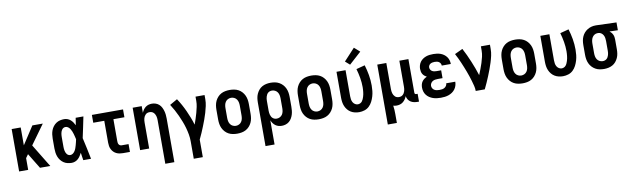

<svg xmlns="http://www.w3.org/2000/svg" viewBox="-52 -1437 7603 2319"><g transform="rotate(-10 3750.0 -277.5)"><path d="M75 0V-520H186V-301L329 -520H457L285 -282L457 0H331L218 -185L217 -187L186 -144V0Z M719 8Q694 8 668.5 2Q643 -4 621.5 -18.5Q600 -33 584 -54Q568 -75 559 -99Q550 -123 546.5 -148.5Q543 -174 543 -200V-320Q543 -346 546.5 -371.5Q550 -397 559 -421Q568 -445 584 -466Q600 -487 621.5 -501.5Q643 -516 668.5 -522Q694 -528 719 -528Q741 -528 761 -520.5Q781 -513 797 -499Q813 -485 825 -467.5Q837 -450 846 -431Q850 -454 853.5 -476Q857 -498 860 -520H955Q941 -456 928.5 -391.5Q916 -327 901 -263Q917 -198 930 -132Q943 -66 957 0H862Q858 -23 854.5 -46.5Q851 -70 848 -93Q838 -74 826 -55.5Q814 -37 798 -22.5Q782 -8 761.5 0Q741 8 719 8ZM719 -88Q737 -88 752 -99.5Q767 -111 776.5 -126.5Q786 -142 792 -159Q798 -176 803 -193.5Q808 -211 812 -228.5Q816 -246 820 -264Q816 -281 812 -298Q808 -315 803 -331.5Q798 -348 791.5 -364.5Q785 -381 775.5 -395.5Q766 -410 751.5 -421Q737 -432 719 -432Q707 -432 696 -426.5Q685 -421 677.5 -411.5Q670 -402 665.5 -391Q661 -380 658.5 -368Q656 -356 655 -344Q654 -332 654 -320V-200Q654 -188 655 -176Q656 -164 658.5 -152Q661 -140 665.5 -129Q670 -118 677.5 -108.5Q685 -99 696 -93.5Q707 -88 719 -88Z M1349 0Q1328 0 1307.5 -3.5Q1287 -7 1268.5 -16Q1250 -25 1235 -40Q1220 -55 1210.5 -74Q1201 -93 1197.5 -113.5Q1194 -134 1194 -155V-424H1059V-520H1441V-424H1306V-155Q1306 -144 1307.5 -134Q1309 -124 1314.5 -115Q1320 -106 1329.5 -101Q1339 -96 1349 -96H1434V0Z M1830 215V-320Q1830 -333 1828.5 -346Q1827 -359 1823.5 -371.5Q1820 -384 1813.5 -395Q1807 -406 1797.5 -415Q1788 -424 1775.5 -428Q1763 -432 1750 -432Q1737 -432 1724.5 -428Q1712 -424 1702.5 -415Q1693 -406 1686.5 -395Q1680 -384 1676.5 -371.5Q1673 -359 1671.5 -346Q1670 -333 1670 -320V0H1559V-520H1670V-438Q1678 -458 1690 -475Q1702 -492 1718.5 -504.5Q1735 -517 1755 -522.5Q1775 -528 1796 -528Q1820 -528 1843 -520Q1866 -512 1883.5 -496Q1901 -480 1912 -458.5Q1923 -437 1929.5 -414Q1936 -391 1938.5 -367.5Q1941 -344 1941 -320V215Z M2179 215V0Q2179 -42 2171.5 -84Q2164 -126 2152.5 -167Q2141 -208 2125.5 -247.5Q2110 -287 2092.5 -326Q2075 -365 2054.5 -402Q2034 -439 2011 -475L2104 -528Q2130 -489 2152.5 -448Q2175 -407 2194.5 -364Q2214 -321 2231 -277.5Q2248 -234 2261 -189Q2273 -222 2284.5 -256.5Q2296 -291 2305.5 -326Q2315 -361 2322.5 -396.5Q2330 -432 2330 -468V-520H2441V-468Q2441 -427 2432 -386.5Q2423 -346 2411.5 -306.5Q2400 -267 2385.5 -228Q2371 -189 2356 -151Q2341 -113 2324.5 -75Q2308 -37 2290 0V215Z M2750 8Q2723 8 2695.5 3Q2668 -2 2644 -15Q2620 -28 2601.5 -48.5Q2583 -69 2571.5 -93.5Q2560 -118 2555.5 -145.5Q2551 -173 2551 -200V-320Q2551 -347 2555.5 -374.5Q2560 -402 2571.5 -426.5Q2583 -451 2601.5 -471.5Q2620 -492 2644 -505Q2668 -518 2695.5 -523Q2723 -528 2750 -528Q2777 -528 2804.5 -523Q2832 -518 2856 -505Q2880 -492 2898.5 -471.5Q2917 -451 2928.5 -426.5Q2940 -402 2944.5 -374.5Q2949 -347 2949 -320V-200Q2949 -173 2944.5 -145.5Q2940 -118 2928.5 -93.5Q2917 -69 2898.5 -48.5Q2880 -28 2856 -15Q2832 -2 2804.5 3Q2777 8 2750 8ZM2750 -88Q2770 -88 2788.5 -97Q2807 -106 2818.5 -123Q2830 -140 2834 -160Q2838 -180 2838 -200V-320Q2838 -340 2834 -360Q2830 -380 2818.5 -397Q2807 -414 2788.5 -423Q2770 -432 2750 -432Q2730 -432 2711.5 -423Q2693 -414 2681.5 -397Q2670 -380 2666 -360Q2662 -340 2662 -320V-200Q2662 -180 2666 -160Q2670 -140 2681.5 -123Q2693 -106 2711.5 -97Q2730 -88 2750 -88Z M3059 215V-320Q3059 -347 3063 -373.5Q3067 -400 3078 -424.5Q3089 -449 3106.5 -470Q3124 -491 3147.5 -504Q3171 -517 3197.5 -522.5Q3224 -528 3251 -528Q3278 -528 3305 -523Q3332 -518 3356 -504.5Q3380 -491 3398.5 -471Q3417 -451 3428.5 -426Q3440 -401 3444.5 -374Q3449 -347 3449 -320V-200Q3449 -176 3446.5 -151.5Q3444 -127 3437 -104Q3430 -81 3417.5 -59.5Q3405 -38 3386.5 -22.5Q3368 -7 3344.5 0.5Q3321 8 3297 8Q3276 8 3256 2.5Q3236 -3 3219 -15.5Q3202 -28 3190 -45Q3178 -62 3170 -82V215ZM3251 -88Q3271 -88 3289.5 -97.5Q3308 -107 3319 -123.5Q3330 -140 3334 -160Q3338 -180 3338 -200V-320Q3338 -340 3334 -360Q3330 -380 3319 -396.5Q3308 -413 3289.5 -422.5Q3271 -432 3251 -432Q3238 -432 3225.5 -428Q3213 -424 3203 -415.5Q3193 -407 3187 -395.5Q3181 -384 3177 -371.5Q3173 -359 3171.5 -346Q3170 -333 3170 -320V-200Q3170 -187 3171.5 -174Q3173 -161 3176.5 -148.5Q3180 -136 3186.5 -124.5Q3193 -113 3203 -104.5Q3213 -96 3225.5 -92Q3238 -88 3251 -88Z M3750 8Q3723 8 3695.5 3Q3668 -2 3644 -15Q3620 -28 3601.5 -48.5Q3583 -69 3571.5 -93.5Q3560 -118 3555.5 -145.5Q3551 -173 3551 -200V-320Q3551 -347 3555.5 -374.5Q3560 -402 3571.5 -426.5Q3583 -451 3601.5 -471.5Q3620 -492 3644 -505Q3668 -518 3695.5 -523Q3723 -528 3750 -528Q3777 -528 3804.5 -523Q3832 -518 3856 -505Q3880 -492 3898.5 -471.5Q3917 -451 3928.5 -426.5Q3940 -402 3944.5 -374.5Q3949 -347 3949 -320V-200Q3949 -173 3944.5 -145.5Q3940 -118 3928.5 -93.5Q3917 -69 3898.5 -48.5Q3880 -28 3856 -15Q3832 -2 3804.5 3Q3777 8 3750 8ZM3750 -88Q3770 -88 3788.5 -97Q3807 -106 3818.5 -123Q3830 -140 3834 -160Q3838 -180 3838 -200V-320Q3838 -340 3834 -360Q3830 -380 3818.5 -397Q3807 -414 3788.5 -423Q3770 -432 3750 -432Q3730 -432 3711.5 -423Q3693 -414 3681.5 -397Q3670 -380 3666 -360Q3662 -340 3662 -320V-200Q3662 -180 3666 -160Q3670 -140 3681.5 -123Q3693 -106 3711.5 -97Q3730 -88 3750 -88Z M4246 8Q4219 8 4193 2Q4167 -4 4144.5 -17.5Q4122 -31 4105 -51.5Q4088 -72 4077.5 -96.5Q4067 -121 4063 -147.5Q4059 -174 4059 -200V-520H4170V-200Q4170 -181 4173 -162Q4176 -143 4185 -126.5Q4194 -110 4210.5 -99Q4227 -88 4245 -88Q4260 -88 4274 -94.5Q4288 -101 4297 -112.5Q4306 -124 4312 -137.5Q4318 -151 4322.5 -165.5Q4327 -180 4330 -194.5Q4333 -209 4334.5 -223.5Q4336 -238 4337 -253Q4338 -268 4338 -283Q4338 -340 4328 -397.5Q4318 -455 4302 -510L4408 -538Q4427 -476 4438 -412Q4449 -348 4449 -283Q4449 -250 4445.5 -217Q4442 -184 4432.5 -151.5Q4423 -119 4407.5 -89Q4392 -59 4368 -36Q4344 -13 4311.5 -2.5Q4279 8 4246 8ZM4236 -576 4181 -624 4316 -770 4384 -710Z M4559 215V-520H4670V-200Q4670 -187 4671.5 -174Q4673 -161 4676.5 -148.5Q4680 -136 4686.5 -125Q4693 -114 4702.5 -105Q4712 -96 4724.5 -92Q4737 -88 4750 -88Q4763 -88 4775.5 -92Q4788 -96 4797.5 -105Q4807 -114 4813.5 -125Q4820 -136 4823.5 -148.5Q4827 -161 4828.5 -174Q4830 -187 4830 -200V-520H4941V-108Q4941 -104 4942 -100Q4943 -96 4946 -93Q4949 -90 4953 -89Q4957 -88 4961 -88H4978V8H4961Q4939 8 4917 3.5Q4895 -1 4876.5 -13Q4858 -25 4846 -44Q4834 -63 4831 -85Q4823 -65 4811 -47.5Q4799 -30 4782.5 -17Q4766 -4 4745.5 2Q4725 8 4704 8Q4694 8 4683.5 6.5Q4673 5 4663 2Q4667 28 4668.5 54.5Q4670 81 4670 107V215Z M5247 8Q5223 8 5198.5 5Q5174 2 5151 -6Q5128 -14 5107.5 -27.5Q5087 -41 5072 -60.5Q5057 -80 5050 -103.5Q5043 -127 5043 -152Q5043 -171 5047.5 -190Q5052 -209 5063 -225Q5074 -241 5089.5 -252.5Q5105 -264 5123 -272Q5108 -280 5095.5 -290.5Q5083 -301 5074.5 -315Q5066 -329 5062.5 -345.5Q5059 -362 5059 -379Q5059 -401 5065.5 -423Q5072 -445 5085.5 -463.5Q5099 -482 5118 -495Q5137 -508 5158 -515.5Q5179 -523 5202 -525.5Q5225 -528 5247 -528Q5270 -528 5292.5 -525Q5315 -522 5336.5 -514Q5358 -506 5376.5 -492.5Q5395 -479 5408.5 -460.5Q5422 -442 5428.5 -420Q5435 -398 5435 -376Q5435 -375 5435 -374.5Q5435 -374 5435 -373H5324Q5324 -373 5324 -373.5Q5324 -374 5324 -374Q5324 -388 5317 -400Q5310 -412 5299 -419.5Q5288 -427 5274.5 -429.5Q5261 -432 5247 -432Q5234 -432 5220.5 -429.5Q5207 -427 5195.5 -420.5Q5184 -414 5177 -402Q5170 -390 5170 -377Q5170 -377 5170 -377Q5170 -377 5170 -377Q5170 -363 5177 -350.5Q5184 -338 5196 -330.5Q5208 -323 5222 -320.5Q5236 -318 5250 -318H5307V-222H5250Q5233 -222 5216.5 -219.5Q5200 -217 5185.5 -208.5Q5171 -200 5162.5 -185Q5154 -170 5154 -154Q5154 -138 5162.5 -123.5Q5171 -109 5185 -101Q5199 -93 5215 -90.5Q5231 -88 5247 -88Q5263 -88 5279 -90.5Q5295 -93 5308.5 -101Q5322 -109 5331 -123Q5340 -137 5340 -153H5451V-152Q5451 -152 5451 -152Q5451 -152 5451 -152Q5451 -128 5443.5 -104.5Q5436 -81 5421.5 -61.5Q5407 -42 5386.5 -28Q5366 -14 5343 -6Q5320 2 5296 5Q5272 8 5247 8Z M5675 0Q5675 -32 5667 -63.5Q5659 -95 5650 -126Q5641 -157 5631 -187Q5621 -217 5609.5 -247.5Q5598 -278 5586 -307.5Q5574 -337 5561.5 -366.5Q5549 -396 5535 -425Q5521 -454 5506 -482L5604 -528Q5626 -487 5646 -444Q5666 -401 5684 -357.5Q5702 -314 5718.5 -270Q5735 -226 5749 -181Q5763 -215 5776.5 -250Q5790 -285 5801.5 -321Q5813 -357 5821.5 -393.5Q5830 -430 5830 -468V-520H5941V-468Q5941 -427 5932 -386.5Q5923 -346 5910.5 -306.5Q5898 -267 5883.5 -228Q5869 -189 5853.5 -151Q5838 -113 5821 -75Q5804 -37 5786 0Z M6250 8Q6223 8 6195.5 3Q6168 -2 6144 -15Q6120 -28 6101.5 -48.5Q6083 -69 6071.5 -93.5Q6060 -118 6055.5 -145.5Q6051 -173 6051 -200V-320Q6051 -347 6055.5 -374.5Q6060 -402 6071.5 -426.5Q6083 -451 6101.5 -471.5Q6120 -492 6144 -505Q6168 -518 6195.5 -523Q6223 -528 6250 -528Q6277 -528 6304.5 -523Q6332 -518 6356 -505Q6380 -492 6398.5 -471.5Q6417 -451 6428.5 -426.5Q6440 -402 6444.5 -374.5Q6449 -347 6449 -320V-200Q6449 -173 6444.5 -145.5Q6440 -118 6428.5 -93.5Q6417 -69 6398.5 -48.5Q6380 -28 6356 -15Q6332 -2 6304.5 3Q6277 8 6250 8ZM6250 -88Q6270 -88 6288.5 -97Q6307 -106 6318.5 -123Q6330 -140 6334 -160Q6338 -180 6338 -200V-320Q6338 -340 6334 -360Q6330 -380 6318.5 -397Q6307 -414 6288.5 -423Q6270 -432 6250 -432Q6230 -432 6211.5 -423Q6193 -414 6181.5 -397Q6170 -380 6166 -360Q6162 -340 6162 -320V-200Q6162 -180 6166 -160Q6170 -140 6181.5 -123Q6193 -106 6211.5 -97Q6230 -88 6250 -88Z M6746 8Q6719 8 6693 2Q6667 -4 6644.5 -17.5Q6622 -31 6605 -51.5Q6588 -72 6577.5 -96.5Q6567 -121 6563 -147.5Q6559 -174 6559 -200V-520H6670V-200Q6670 -181 6673 -162Q6676 -143 6685 -126.5Q6694 -110 6710.5 -99Q6727 -88 6745 -88Q6760 -88 6774 -94.5Q6788 -101 6797 -112.5Q6806 -124 6812 -137.5Q6818 -151 6822.5 -165.5Q6827 -180 6830 -194.5Q6833 -209 6834.5 -223.5Q6836 -238 6837 -253Q6838 -268 6838 -283Q6838 -340 6828 -397.5Q6818 -455 6802 -510L6908 -538Q6927 -476 6938 -412Q6949 -348 6949 -283Q6949 -250 6945.5 -217Q6942 -184 6932.5 -151.5Q6923 -119 6907.5 -89Q6892 -59 6868 -36Q6844 -13 6811.5 -2.5Q6779 8 6746 8Z M7249 8Q7222 8 7195 3Q7168 -2 7144 -15.5Q7120 -29 7101.5 -49Q7083 -69 7071.5 -94Q7060 -119 7055.5 -146Q7051 -173 7051 -200V-320Q7051 -346 7055 -372Q7059 -398 7069.5 -422Q7080 -446 7097 -466Q7114 -486 7136.5 -500Q7159 -514 7184 -521Q7209 -528 7235 -528Q7239 -528 7242.5 -528Q7246 -528 7250 -528L7493 -520V-424L7391 -427Q7403 -418 7413 -406Q7423 -394 7429.5 -380Q7436 -366 7438.5 -350.5Q7441 -335 7441 -320V-200Q7441 -173 7437 -146.5Q7433 -120 7422 -95.5Q7411 -71 7393.5 -50Q7376 -29 7352.5 -16Q7329 -3 7302.5 2.5Q7276 8 7249 8ZM7249 -88Q7262 -88 7274.5 -92Q7287 -96 7297 -104.5Q7307 -113 7313 -124.5Q7319 -136 7323 -148.5Q7327 -161 7328.5 -174Q7330 -187 7330 -200V-320Q7330 -339 7327 -357.5Q7324 -376 7315 -392.5Q7306 -409 7290.5 -420Q7275 -431 7256 -432H7250Q7248 -432 7246.5 -432Q7245 -432 7244 -432Q7224 -432 7207 -421.5Q7190 -411 7180 -394.5Q7170 -378 7166 -358.5Q7162 -339 7162 -320V-200Q7162 -180 7166 -160Q7170 -140 7181 -123.5Q7192 -107 7210.5 -97.5Q7229 -88 7249 -88Z"/></g></svg>

Font: Iosevka SS04
Style: Bold
Weight: 700
Monospace: yes
Designer: Belleve Invis
Foundry: Belleve Invis
Version: Version 19.0.0; ttfautohint (v1.8.4)